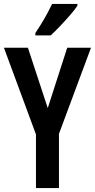

<svg xmlns="http://www.w3.org/2000/svg" viewBox="-20 -957 483 977"><path d="M223 -407 322 -714H443L280 -276V0H163V-273L0 -714H122ZM374 -928Q361 -908 337 -880.5Q313 -853 286.5 -825Q260 -797 238 -777H160V-789Q187 -829 208 -866Q229 -903 245 -937H374Z"/></svg>

Font: Noto Sans Arabic ExtCond SemBd
Style: Regular
Weight: 600
Width: 2
Designer: Monotype Design Team, Nadine Chahine, Nizar Qandah and Khaled Hosny
Foundry: Monotype Imaging Inc.
Version: Version 2.012; ttfautohint (v1.8.4.7-5d5b)